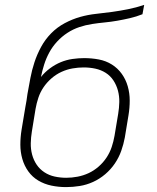

<svg xmlns="http://www.w3.org/2000/svg" viewBox="-20 -755 640 783"><path d="M250 8Q250 8 250 8Q250 8 250 8H249Q219 8 190 2Q161 -4 136.5 -18.5Q112 -33 95.5 -56Q79 -79 71 -107Q63 -135 63 -165Q63 -195 68 -226L83 -316Q86 -330 88 -344Q90 -358 92 -372Q98 -405 104 -437Q110 -469 120.5 -501Q131 -533 147.5 -563.5Q164 -594 188.5 -619Q213 -644 244 -660.5Q275 -677 307 -686Q339 -695 372 -698.5Q405 -702 437.5 -706.5Q470 -711 502.5 -717.5Q535 -724 568 -735L561 -697Q536 -687 510 -681Q484 -675 458.5 -670.5Q433 -666 407 -663.5Q381 -661 355 -657Q329 -653 303.5 -644.5Q278 -636 255 -621Q232 -606 213 -585.5Q194 -565 181 -541Q168 -517 160 -491.5Q152 -466 147 -441Q163 -461 184 -476.5Q205 -492 228 -501.5Q251 -511 275.5 -514.5Q300 -518 323 -518Q354 -518 383 -512.5Q412 -507 436 -492Q460 -477 476.5 -454Q493 -431 501 -403Q509 -375 509 -345Q509 -315 504 -285L489 -194Q484 -167 474.5 -140Q465 -113 448.5 -88.5Q432 -64 409 -44.5Q386 -25 359.5 -13Q333 -1 305 3.5Q277 8 250 8ZM250 -30Q273 -30 296.5 -34.5Q320 -39 341.5 -49Q363 -59 382 -75.5Q401 -92 414.5 -112.5Q428 -133 435.5 -155.5Q443 -178 447 -201L462 -291Q466 -315 466.5 -339Q467 -363 461 -385.5Q455 -408 442.5 -427Q430 -446 411 -458Q392 -470 369 -475Q346 -480 321 -480Q299 -480 276 -476Q253 -472 231 -462Q209 -452 190 -435.5Q171 -419 157.5 -399Q144 -379 136.5 -356.5Q129 -334 125 -311L110 -219Q106 -195 105.5 -171Q105 -147 111 -124.5Q117 -102 129.5 -83.5Q142 -65 161 -52.5Q180 -40 203 -35Q226 -30 250 -30Z"/></svg>

Font: Iosevka SS04 XLt Ex Obl
Style: Regular
Weight: 200
Width: 7
Italic angle: -9°
Monospace: yes
Designer: Belleve Invis
Foundry: Belleve Invis
Version: Version 19.0.0; ttfautohint (v1.8.4)